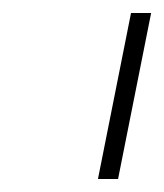

<svg xmlns="http://www.w3.org/2000/svg" viewBox="-20 -760 253 296"><path d="M131 -484 182 -740H213L162 -484Z"/></svg>

Font: IBM Plex Sans Condensed ExtraLight
Style: Italic
Weight: 200
Width: 3
Italic angle: -11°
Designer: Mike Abbink, Paul van der Laan, Pieter van Rosmalen
Foundry: Bold Monday
Version: Version 1.3